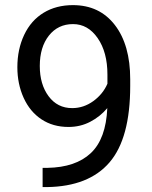

<svg xmlns="http://www.w3.org/2000/svg" viewBox="-20 -741 602 761"><path d="M405.3 -312.5C401.7 -231.1 379.9 -171.6 339.8 -134C299.8 -96.4 242.5 -77 168 -75.7H148.9V0.5H166.5C276.9 -1.1 359.4 -33.8 414.1 -97.4C468.8 -161.1 496.1 -262 496.1 -400.4V-426.8C496.1 -517.6 475.8 -589.3 435.3 -641.8C394.8 -694.4 339.4 -720.7 269 -720.7C224.8 -720.7 186 -710.6 152.8 -690.4C119.6 -670.2 94 -641.1 75.9 -603C57.9 -564.9 48.8 -522.1 48.8 -474.6C48.8 -430.3 57.1 -389.9 73.7 -353.3C90.3 -316.7 113.9 -288.2 144.3 -268.1C174.7 -247.9 210.4 -237.8 251.5 -237.8C282.7 -237.8 311.4 -244.6 337.6 -258.3C363.9 -272 386.4 -290 405.3 -312.5ZM266.1 -312.5C227.1 -312.5 195.9 -328.2 172.6 -359.6C149.3 -391 137.7 -431 137.7 -479.5C137.7 -529.3 149.7 -569.4 173.8 -599.9C197.9 -630.3 229.8 -645.5 269.5 -645.5C308.9 -645.5 341.5 -627 367.2 -589.8C392.9 -552.7 405.8 -504.6 405.8 -445.3V-409.2C394 -381.8 375.4 -358.9 349.9 -340.3C324.3 -321.8 296.4 -312.5 266.1 -312.5Z"/></svg>

Font: Roboto1
Style: rg
Weight: 400
Designer: Google
Version: Version 2.137; 2017